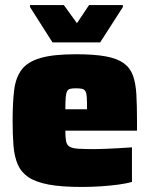

<svg xmlns="http://www.w3.org/2000/svg" viewBox="-20 -733 598 761"><path d="M303 8Q224 8 173 -1.5Q122 -11 93 -30.5Q64 -50 50.5 -81Q37 -112 33.5 -155Q30 -198 30 -254Q30 -325 36 -375Q42 -425 65.5 -456.5Q89 -488 140 -503Q191 -518 281 -518Q354 -518 399.5 -509.5Q445 -501 470.5 -482.5Q496 -464 507 -433.5Q518 -403 520.5 -358.5Q523 -314 523 -254V-215H239Q239 -188 242 -173Q245 -158 256 -151.5Q267 -145 290.5 -143.5Q314 -142 354 -142Q371 -142 395 -143Q419 -144 447.5 -145.5Q476 -147 503 -149V-12Q483 -6 450.5 -1.5Q418 3 379.5 5.5Q341 8 303 8ZM325 -284V-300Q325 -330 324 -347Q323 -364 318.5 -371.5Q314 -379 305 -381Q296 -383 281 -383Q267 -383 258.5 -381Q250 -379 246 -371.5Q242 -364 240.5 -347Q239 -330 239 -300H341ZM188 -565 99 -705V-713H233L285 -641L333 -713H467V-705L377 -565Z"/></svg>

Font: Saira Thin Black
Style: Regular
Weight: 900
Version: Version 1.101